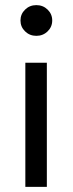

<svg xmlns="http://www.w3.org/2000/svg" viewBox="-20 -730 284 750"><path d="M60 -650Q60 -675 78 -692.5Q96 -710 122 -710Q148 -710 166 -692.5Q184 -675 184 -650Q184 -625 166 -607.5Q148 -590 122 -590Q96 -590 78 -607.5Q60 -625 60 -650ZM79 -485H163V0H79Z"/></svg>

Font: Niramit
Style: Regular
Weight: 400
Version: Version 1.000; ttfautohint (v1.6)